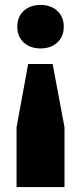

<svg xmlns="http://www.w3.org/2000/svg" viewBox="-20 -572 328 777"><path d="M193 -313 241 -57V185H47V-57L94 -313ZM144 -552Q186 -552 212 -528Q238 -504 238 -464Q238 -424 212 -400Q186 -376 144 -376Q102 -376 76 -400Q50 -424 50 -464Q50 -504 76 -528Q102 -552 144 -552Z"/></svg>

Font: Mona Sans ExtraLight Black
Style: Regular
Weight: 900
Version: Version 2.000